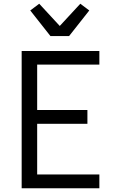

<svg xmlns="http://www.w3.org/2000/svg" viewBox="-20 -1008 640 1028"><path d="M96 0V-735H512V-662H179V-419H448V-345H179V-74H512V0ZM250 -815 142 -952 190 -988 300 -869 410 -988 458 -952 350 -815Z"/></svg>

Font: R Plex Mono
Style: Regular
Weight: 400
Monospace: yes
Designer: Belleve Invis
Foundry: Belleve Invis
Version: Version 31.8.0